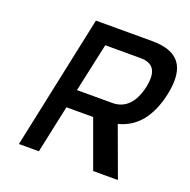

<svg xmlns="http://www.w3.org/2000/svg" viewBox="-121 -787 894 904"><g transform="rotate(20 326.5 -335.0)"><path d="M491 -670H209L67 0H167L218 -239H352L439 0H563L472 -248C562 -271 619 -341 645 -460C676 -607 621 -670 491 -670ZM237 -332 290 -576H466C530 -576 556 -541 539 -459C521 -376 479 -332 414 -332Z"/></g></svg>

Font: LT Wave Mono Medium
Style: Italic
Weight: 500
Designer: Daniel Lyons
Version: Version 2.5 (Glyphs App)